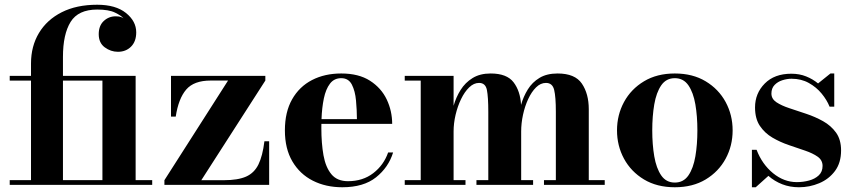

<svg xmlns="http://www.w3.org/2000/svg" viewBox="-20 -780 3606 810"><path d="M21 -20H110.8V-439.9H21V-460H110.8V-512Q110.8 -585 144.4 -640.9Q178 -696.8 240.5 -728.4Q303 -760 390.1 -760Q468.3 -760 511.5 -725.2Q554.7 -690.4 554.7 -643.6Q554.7 -605.2 533 -583.4Q511.2 -561.5 477.5 -561.5Q447.3 -561.5 421.9 -580.3Q396.5 -599.1 396.5 -635.7Q396.5 -671.6 417.7 -691.4Q439 -711.2 468.3 -711.2Q483.4 -711.2 491.2 -707.9Q499 -704.6 501.2 -702.6Q491.5 -714.1 465.1 -726.9Q438.7 -739.7 390.1 -739.7Q310.1 -739.7 277.8 -687.5Q245.6 -635.3 245.6 -540V-460H552.2V-20H622.1V0H21ZM412.1 -439.9H245.6V-20H412.1Z M868.7 -440.2Q798.1 -440.2 765.5 -402.1Q732.9 -364 721.4 -288.1H701.4V-460H1099.4V-440.2L829.3 -19.8H925Q983.6 -19.8 1018.2 -35Q1052.7 -50.3 1070.3 -86.2Q1087.9 -122.1 1095.5 -184.1H1115.5V0H673.6V-19.8L942.1 -440.2Z M1638.4 -136.7Q1619.1 -74 1566.5 -32Q1513.9 10 1424.1 10Q1354.5 10 1299.8 -17.7Q1245.1 -45.4 1213.5 -99Q1181.9 -152.6 1181.9 -230Q1181.9 -307.4 1212.3 -361Q1242.7 -414.6 1296.3 -442.3Q1349.9 -470 1419.7 -470Q1493.2 -470 1540.8 -439.5Q1588.4 -408.9 1611.5 -360.4Q1634.5 -311.8 1634.5 -257.3H1335.9Q1335.7 -248.8 1335.7 -240Q1335.7 -175.5 1344.7 -124.9Q1353.8 -74.2 1378.1 -44.9Q1402.3 -15.6 1448 -15.6Q1510.7 -15.6 1554.8 -49.6Q1598.9 -83.5 1617.4 -136.7ZM1419.7 -450.2Q1389.6 -450.2 1372.1 -427.1Q1354.5 -404.1 1346.3 -364.9Q1338.1 -325.7 1336.4 -277.3H1485.8Q1485.6 -315.9 1481.9 -356Q1478.3 -396 1464.4 -423.1Q1450.4 -450.2 1419.7 -450.2Z M1687.5 -20H1754.9V-439.9H1687.5V-460H1893.6V-333.7Q1903.8 -369.6 1923.2 -400.6Q1942.6 -431.6 1973.8 -450.8Q2004.9 -470 2049.8 -470Q2118.2 -470 2146.6 -432.9Q2175 -395.8 2178.2 -337.6Q2188 -372.6 2206.7 -402.7Q2225.3 -432.9 2256 -451.4Q2286.6 -470 2332.3 -470Q2406 -470 2434.9 -427.1Q2463.9 -384.3 2463.9 -319.1V-20H2531.2V0H2274.9V-20H2325V-308.1Q2325 -371.1 2317.9 -400.6Q2310.8 -430.2 2283.2 -430.2Q2260.5 -430.2 2241.5 -411.4Q2222.4 -392.6 2208.3 -362.1Q2194.1 -331.5 2186.4 -295.7Q2178.7 -259.8 2178.7 -225.6V-20H2229V0H1990V-20H2040V-308.1Q2040 -371.1 2034.1 -400.6Q2028.1 -430.2 2001 -430.2Q1978.8 -430.2 1959.4 -411.4Q1939.9 -392.6 1925.2 -362.1Q1910.4 -331.5 1902 -295.7Q1893.6 -259.8 1893.6 -225.6V-20H1943.8V0H1687.5Z M2583 -230Q2583 -294.9 2612.5 -349.5Q2642.1 -404.1 2696.8 -437Q2751.5 -470 2826.9 -470Q2902.3 -470 2957 -437Q3011.7 -404.1 3041.3 -349.5Q3070.8 -294.9 3070.8 -230Q3070.8 -165 3041.3 -110.5Q3011.7 -55.9 2957 -22.9Q2902.3 10 2826.9 10Q2751.5 10 2696.8 -22.9Q2642.1 -55.9 2612.5 -110.5Q2583 -165 2583 -230ZM2731.7 -230Q2731.7 -170.4 2740.2 -120.4Q2748.8 -70.3 2769.5 -40Q2790.3 -9.8 2826.9 -9.8Q2863.5 -9.8 2884.3 -40Q2905 -70.3 2913.6 -120.4Q2922.1 -170.4 2922.1 -230Q2922.1 -289.6 2913.6 -339.6Q2905 -389.6 2884.3 -419.9Q2863.5 -450.2 2826.9 -450.2Q2790.3 -450.2 2769.5 -419.9Q2748.8 -389.6 2740.2 -339.6Q2731.7 -289.6 2731.7 -230Z M3168.2 10H3152.1V-147.9H3171.9Q3195.1 -87.2 3241.2 -49.4Q3287.4 -11.7 3341.6 -11.7Q3368.2 -11.7 3393.1 -18.4Q3418 -25.1 3434.1 -40.2Q3450.2 -55.2 3450.2 -80.1Q3450.2 -104.2 3429.6 -118.9Q3408.9 -133.5 3376.6 -144.5Q3344.2 -155.5 3307.7 -168Q3271.2 -180.4 3238.9 -199.3Q3206.5 -218.3 3185.9 -248.7Q3165.3 -279.1 3165.3 -326.7Q3165.3 -386 3206.2 -427.5Q3247.1 -469 3318.4 -469Q3352.8 -469 3381 -457.6Q3409.2 -446.3 3431.2 -428L3483.4 -470H3499.5V-330.1H3479.7Q3468.5 -358.2 3446.4 -385.1Q3424.3 -412.1 3392.3 -429.9Q3360.4 -447.8 3319.3 -447.8Q3300.3 -447.8 3280.6 -441.5Q3261 -435.3 3247.7 -421.5Q3234.4 -407.7 3234.4 -385.3Q3234.4 -362.8 3255.6 -348.6Q3276.9 -334.5 3310.3 -323.5Q3343.8 -312.5 3381.3 -299.9Q3418.9 -287.4 3452.4 -268.7Q3485.8 -250 3507.1 -220.5Q3528.3 -190.9 3528.3 -145.3Q3528.3 -93.3 3502.7 -58.8Q3477.1 -24.4 3436.4 -7.2Q3395.8 10 3350.6 10Q3312.5 10 3279.9 -2.7Q3247.3 -15.4 3221.7 -38.1Z"/></svg>

Font: Bodoni* 11
Style: Bold
Weight: 700
Version: Version 2.000; ttfautohint (v1.8.1)